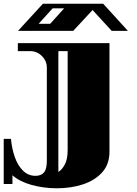

<svg xmlns="http://www.w3.org/2000/svg" viewBox="-70 -790 735 1033"><path d="M236 223Q165 223 100 205Q35 187 -3 153V200H-50V-43H-11Q-6 11 10 56Q26 101 54 128.5Q82 156 121 156Q151 156 166.5 138Q182 120 182 75V-426Q182 -462 155.5 -488.5Q129 -515 92 -515H26V-558H519V26Q519 94 479.5 137.5Q440 181 376 202Q312 223 236 223ZM244 135Q262 125 278 96.5Q294 68 294 16V-515H244ZM27 -624 161 -770H485L618 -624H531L428 -736L324 -624ZM138 -662H200L275 -745H213Z"/></svg>

Font: Diplomata
Style: Regular
Weight: 400
Designer: Eduardo Rodriguez Tunni
Foundry: Eduardo Rodriguez Tunni
Version: Version 1.002; ttfautohint (v1.8.4.7-5d5b);gftools[0.9.23]